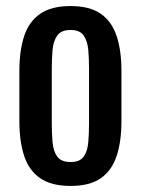

<svg xmlns="http://www.w3.org/2000/svg" viewBox="-20 -606 465 634"><path d="M213 8Q149 8 112 -18Q75 -44 59.5 -92Q44 -140 44 -205V-373Q44 -438 59.5 -486Q75 -534 112 -560Q149 -586 213 -586Q277 -586 313.5 -560Q350 -534 365.5 -486Q381 -438 381 -373V-205Q381 -140 365.5 -92Q350 -44 313.5 -18Q277 8 213 8ZM213 -71Q244 -71 256.5 -89Q269 -107 271.5 -136.5Q274 -166 274 -198V-379Q274 -412 271.5 -441Q269 -470 256.5 -488.5Q244 -507 213 -507Q182 -507 169 -488.5Q156 -470 153.5 -441Q151 -412 151 -379V-198Q151 -166 153.5 -136.5Q156 -107 169 -89Q182 -71 213 -71Z"/></svg>

Font: Oswald
Style: Regular
Weight: 400
Designer: Vernon Adams
Foundry: Vernon Adams
Version: Version 4.103; ttfautohint (v1.8.3)